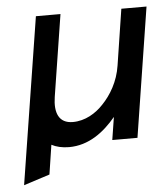

<svg xmlns="http://www.w3.org/2000/svg" viewBox="-45 -473 557 638"><g transform="rotate(-5 233.5 -154.0)"><path d="M10 124 97 96 112 -2C127 6 147 11 170 11C236 11 287 -28 327 -76L315 0H399L467 -432H383L354 -245C346 -192 320 -149 292 -120C267 -93 231 -71 190 -71C143 -71 129 -107 137 -159L180 -432H98Z"/></g></svg>

Font: Charger Pro
Style: BdNarObl
Weight: 700
Designer: Jasper
Foundry: Cannot Into Space Fonts
Version: Version 1.09